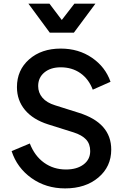

<svg xmlns="http://www.w3.org/2000/svg" viewBox="-20 -1024 687 1056"><path d="M253.9 -844.2 136.2 -1003.9H252L319.8 -914.1L389.2 -1003.9H504.9L386.2 -844.2ZM337.9 12.2Q232.9 12.2 153.3 -44.4Q73.7 -101.1 43.9 -192.9L144 -234.9Q170.4 -166.5 222.4 -129.2Q274.4 -91.8 342.8 -91.8Q402.8 -91.8 439.5 -119.4Q476.1 -147 476.1 -192.9Q476.1 -232.4 453.4 -256.8Q430.7 -281.2 384.8 -295.9L245.1 -339.8Q161.6 -366.2 117.4 -419.2Q73.2 -472.2 73.2 -544.9Q73.2 -638.7 140.6 -697.8Q208 -756.8 314 -756.8Q412.1 -756.8 485.8 -706.3Q559.6 -655.8 587.9 -574.2L490.2 -530.8Q467.8 -589.8 421.9 -621.8Q376 -653.8 314 -653.8Q258.3 -653.8 224.1 -625.5Q189.9 -597.2 189.9 -550.8Q189.9 -514.2 213.4 -486.6Q236.8 -459 283.2 -444.8L413.1 -403.8Q591.8 -348.1 591.8 -201.2Q591.8 -107.4 521 -47.6Q450.2 12.2 337.9 12.2Z"/></svg>

Font: Plus Jakarta Sans SemiBold
Style: Regular
Weight: 600
Designer: Gumpita Rahayu
Foundry: Tokotype
Version: Version 2.006